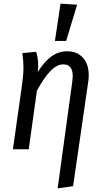

<svg xmlns="http://www.w3.org/2000/svg" viewBox="-20 -821 568 1056"><path d="M378 -375Q380 -395 380 -403Q380 -467 328 -467Q292 -467 256.5 -429.5Q221 -392 183 -322L138 0H51L102 -360Q109 -410 109 -452Q109 -483 103 -529L179 -536Q190 -501 190 -461Q190 -451 188 -425Q223 -482 262.5 -510.5Q302 -539 349 -539Q404 -539 436 -503.5Q468 -468 468 -409Q468 -387 466 -376L382 203L297 215ZM404 -795 344 -596H282L313 -801Z"/></svg>

Font: Fira Sans Condensed
Style: Italic
Weight: 400
Width: 3
Italic angle: -8°
Designer: bBox Type GmbH & Carrois Corporate GbR & Edenspiekermann AG
Foundry: bBox Type GmbH & Carrois Corporate GbR & Edenspiekermann AG
Version: Version 4.301